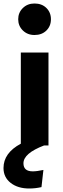

<svg xmlns="http://www.w3.org/2000/svg" viewBox="-58 -831 358 1097"><path d="M46 -721Q46 -759 72.5 -785Q99 -811 139 -811Q181 -811 207 -785.5Q233 -760 233 -721Q233 -682 207 -656.5Q181 -631 139 -631Q99 -631 72.5 -657Q46 -683 46 -721ZM61 -531H219V0H194Q76 45 76 102Q76 148 129 148Q153 148 190 140L179 238Q145 246 109 246Q44 246 3 214Q-38 182 -38 129Q-38 43 61 -10Z"/></svg>

Font: FiraGOUPP
Style: Bold
Weight: 700
Designer: bBox Type
Foundry: bBox Type GmbH
Version: Version 1.001